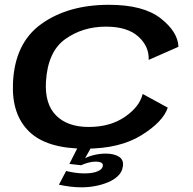

<svg xmlns="http://www.w3.org/2000/svg" viewBox="-20 -614 806 800"><path d="M336 5.5Q479 5.5 569.2 -50.5Q659.5 -106.5 679 -165.5L574.5 -222.5Q561.5 -169 500.2 -127Q439 -85 349.5 -85Q261.5 -85 213.8 -132.8Q166 -180.5 171.5 -274Q179 -399 251.8 -451Q324.5 -503 421.5 -503Q510.5 -503 556.2 -461.8Q602 -420.5 599.5 -364.5L723.5 -419Q721.5 -481 649.5 -537.5Q577.5 -594 434 -594Q263.5 -594 152 -514Q40.5 -434 34 -266Q28.5 -136.5 101.8 -65.5Q175 5.5 336 5.5ZM320 166.5Q349 166.5 377.8 161Q406.5 155.5 431.2 145Q456 134.5 472.2 118.5Q488.5 102.5 491.5 81.5Q497 53 476.5 39.5Q456 26 420.5 26Q393.5 26 366.5 33.2Q339.5 40.5 325.5 51L318 74.5Q330.5 68.5 347 64Q363.5 59.5 377.5 59.5Q394 59.5 402.2 64Q410.5 68.5 408 79Q406 91.5 386.2 100Q366.5 108.5 331.5 108.5Q309 108.5 289.5 105.2Q270 102 255.5 98.5L225.5 155.5Q248 160.5 272 163.5Q296 166.5 320 166.5ZM318 74.5 360 0H304L269 69Z"/></svg>

Font: Anybody Expanded Medium
Style: Italic
Weight: 500
Width: 7
Italic angle: -10°
Version: Version 1.113;gftools[0.9.25]